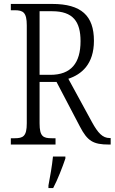

<svg xmlns="http://www.w3.org/2000/svg" viewBox="-20 -734 582 975"><path d="M35 0H262V-32H243C199 -32 181 -41 181 -108V-318H267L386 -91C424 -18 453 0 533 0H542V-33H537C501 -33 477 -59 447 -114L327 -334C394 -356 457 -408 457 -527C457 -654 393 -714 245 -714H35V-682H54C97 -682 116 -672 116 -605V-108C116 -41 97 -32 54 -32H35ZM236 -354H181V-677H245C351 -677 389 -624 389 -525C389 -414 341 -354 236 -354ZM226 208V221H250C272 180 298 113 312 71V61H249C244 110 235 161 226 208Z"/></svg>

Font: Noto Serif Georgian Condensed Light
Style: Regular
Weight: 300
Width: 3
Designer: Monotype Design Team, Akaki Razmadze
Foundry: Google LLC
Version: Version 2.003